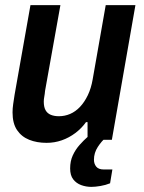

<svg xmlns="http://www.w3.org/2000/svg" viewBox="-20 -546 562 750"><path d="M337 184Q316 184 297 177Q278 170 266 154.5Q254 139 254 112Q254 83 264.5 60.5Q275 38 291 20Q307 2 323 -12H394L393 -8Q377 5 362 28Q347 51 347 78Q347 94 356 105Q365 116 385 116H419L410 170Q393 177 372.5 180.5Q352 184 337 184ZM162 12Q124 12 94 0Q64 -12 46.5 -38Q29 -64 29 -107Q29 -122 31.5 -139.5Q34 -157 37 -176L99 -526H216L156 -191Q155 -179 153 -168.5Q151 -158 151 -149Q151 -128 158 -115.5Q165 -103 178.5 -97.5Q192 -92 210 -92Q233 -92 254 -101Q275 -110 292.5 -128.5Q310 -147 323 -174Q336 -201 342 -236L393 -526H509L417 0H322V-69H316Q299 -45 274.5 -26.5Q250 -8 221.5 2Q193 12 162 12Z"/></svg>

Font: Archivo SemiCondensed SemiBold
Style: Italic
Weight: 600
Width: 4
Italic angle: -10°
Designer: Hector Gatti
Foundry: Omnibus-Type
Version: Version 2.001